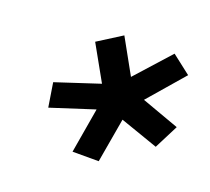

<svg xmlns="http://www.w3.org/2000/svg" viewBox="-71 -802 565 517"><g transform="rotate(20 211.0 -544.0)"><path d="M193 -572 68 -531 79 -462 203 -502 181 -373H256L278 -500L387 -462L422 -531L314 -570L403 -673L349 -715L260 -616L205 -715L137 -672Z"/></g></svg>

Font: Geom Bold
Style: Bold Italic
Weight: 700
Italic angle: -10°
Version: Version 1.102